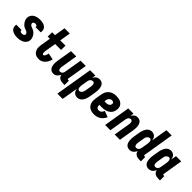

<svg xmlns="http://www.w3.org/2000/svg" viewBox="222 -2038 3557 3557"><g transform="rotate(45 2000.0 -260.0)"><path d="M202 8Q178 8 155 5.5Q132 3 110.5 -4.5Q89 -12 70 -24Q51 -36 38.5 -54.5Q26 -73 21.5 -96Q17 -119 21 -143L23 -150H160L159 -148Q158 -138 162 -129Q166 -120 174 -114.5Q182 -109 192 -107.5Q202 -106 212 -106Q221 -106 230.5 -107Q240 -108 248.5 -112Q257 -116 264 -123Q271 -130 273 -139Q275 -153 269 -164.5Q263 -176 253.5 -184.5Q244 -193 232 -197.5Q220 -202 208 -206.5Q196 -211 183.5 -216Q171 -221 160.5 -227.5Q150 -234 140.5 -242.5Q131 -251 122.5 -260Q114 -269 107 -279.5Q100 -290 93.5 -301Q87 -312 82.5 -324Q78 -336 75 -348.5Q72 -361 72 -374.5Q72 -388 74 -402Q78 -422 88 -441.5Q98 -461 113.5 -476Q129 -491 148.5 -501.5Q168 -512 188.5 -518Q209 -524 229.5 -526Q250 -528 271 -528Q294 -528 317 -525.5Q340 -523 361 -515.5Q382 -508 400 -495Q418 -482 429.5 -464Q441 -446 444.5 -423.5Q448 -401 444 -378L443 -370H306V-372Q308 -382 305.5 -390.5Q303 -399 296 -404.5Q289 -410 279.5 -412Q270 -414 261 -414Q253 -414 245 -412.5Q237 -411 229.5 -407.5Q222 -404 216 -397Q210 -390 209 -382Q207 -368 213 -356Q219 -344 228 -336Q237 -328 249 -323Q261 -318 273.5 -313.5Q286 -309 297.5 -304Q309 -299 320 -292.5Q331 -286 340.5 -278Q350 -270 358.5 -260.5Q367 -251 374.5 -241Q382 -231 387.5 -219.5Q393 -208 398 -196.5Q403 -185 405.5 -172Q408 -159 409 -145.5Q410 -132 407 -119Q404 -98 393 -78Q382 -58 365 -43Q348 -28 328 -18Q308 -8 287 -2Q266 4 244.5 6Q223 8 202 8Z M763 8Q736 8 710.5 1.5Q685 -5 665 -20.5Q645 -36 632 -58Q619 -80 613.5 -105.5Q608 -131 609.5 -158.5Q611 -186 615 -213L647 -406H590L591 -520H666L701 -735H839L804 -520H941L940 -406H785L750 -194Q749 -186 748 -177Q747 -168 746.5 -159.5Q746 -151 747 -142.5Q748 -134 750 -126Q752 -118 758 -112Q764 -106 773 -106Q782 -106 789.5 -113Q797 -120 801.5 -128Q806 -136 810 -145Q814 -154 816.5 -162.5Q819 -171 821.5 -180Q824 -189 825 -198L954 -171Q949 -149 940 -127Q931 -105 918.5 -84.5Q906 -64 889.5 -46Q873 -28 852.5 -15.5Q832 -3 809 2.5Q786 8 763 8Z M1147 8Q1121 8 1098.5 -2Q1076 -12 1061.5 -31Q1047 -50 1040 -73.5Q1033 -97 1030.5 -122Q1028 -147 1030.5 -173Q1033 -199 1037 -225L1086 -520H1224L1172 -206Q1170 -195 1169 -185Q1168 -175 1168 -164.5Q1168 -154 1170 -144Q1172 -134 1176.5 -125.5Q1181 -117 1189 -111.5Q1197 -106 1208 -106Q1221 -106 1234.5 -111.5Q1248 -117 1257.5 -127.5Q1267 -138 1272 -151Q1277 -164 1279 -178L1336 -520H1474L1409 -126Q1408 -122 1408.5 -118Q1409 -114 1411.5 -111Q1414 -108 1417.5 -107Q1421 -106 1425 -106H1445V8H1406Q1382 8 1359 4Q1336 0 1316.5 -11.5Q1297 -23 1284.5 -42Q1272 -61 1269 -84Q1260 -66 1248 -49Q1236 -32 1220.5 -18.5Q1205 -5 1185.5 1.5Q1166 8 1147 8Z M1464 215 1586 -520H1724L1712 -449Q1721 -465 1733.5 -480Q1746 -495 1761 -506.5Q1776 -518 1794.5 -523Q1813 -528 1830 -528Q1856 -528 1879.5 -518.5Q1903 -509 1918 -490.5Q1933 -472 1940.5 -448Q1948 -424 1950.5 -399Q1953 -374 1951 -348Q1949 -322 1945 -295L1925 -175Q1921 -155 1916 -134.5Q1911 -114 1902.5 -94Q1894 -74 1882 -55Q1870 -36 1853 -21.5Q1836 -7 1814.5 0.5Q1793 8 1772 8Q1749 8 1727.5 0Q1706 -8 1690.5 -23.5Q1675 -39 1666.5 -60Q1658 -81 1655 -104L1602 215ZM1712 -106Q1727 -106 1742 -114Q1757 -122 1767 -135Q1777 -148 1782 -163.5Q1787 -179 1790 -194L1810 -314Q1812 -325 1812.5 -335.5Q1813 -346 1812.5 -356.5Q1812 -367 1810 -377Q1808 -387 1803.5 -395.5Q1799 -404 1789.5 -409Q1780 -414 1769 -414Q1756 -414 1742.5 -409Q1729 -404 1718.5 -393.5Q1708 -383 1702.5 -369.5Q1697 -356 1694 -342L1674 -222Q1672 -210 1671 -198.5Q1670 -187 1670 -175Q1670 -163 1671.5 -151.5Q1673 -140 1677.5 -130Q1682 -120 1691 -113Q1700 -106 1712 -106Z M2215 8Q2184 8 2154.5 2.5Q2125 -3 2100.5 -17.5Q2076 -32 2058.5 -55Q2041 -78 2032.5 -105.5Q2024 -133 2024 -163.5Q2024 -194 2029 -225L2049 -345Q2053 -369 2061.5 -394Q2070 -419 2085 -441Q2100 -463 2121 -480.5Q2142 -498 2166.5 -509Q2191 -520 2216 -524Q2241 -528 2266 -528Q2293 -528 2319 -524.5Q2345 -521 2368.5 -511.5Q2392 -502 2411 -485.5Q2430 -469 2441.5 -447Q2453 -425 2455 -398.5Q2457 -372 2453 -346Q2449 -321 2439 -297Q2429 -273 2411 -254Q2393 -235 2369.5 -221.5Q2346 -208 2322 -200.5Q2298 -193 2273.5 -190Q2249 -187 2224 -187Q2209 -187 2193 -188Q2177 -189 2161 -190Q2160 -174 2162 -158.5Q2164 -143 2172 -131Q2180 -119 2194.5 -112.5Q2209 -106 2224 -106Q2239 -106 2253.5 -111.5Q2268 -117 2279.5 -128Q2291 -139 2299 -152.5Q2307 -166 2312 -180L2431 -136Q2418 -105 2396 -76.5Q2374 -48 2344.5 -28.5Q2315 -9 2281.5 -0.5Q2248 8 2215 8ZM2224 -301Q2239 -301 2254 -303.5Q2269 -306 2283 -314Q2297 -322 2306 -335.5Q2315 -349 2318 -363Q2320 -375 2317 -385.5Q2314 -396 2306 -402.5Q2298 -409 2287.5 -411.5Q2277 -414 2266 -414Q2250 -414 2234.5 -406.5Q2219 -399 2208 -386Q2197 -373 2191.5 -357.5Q2186 -342 2184 -326L2180 -304Q2191 -302 2202 -301.5Q2213 -301 2224 -301Z M2500 0 2586 -520H2724L2712 -450Q2721 -466 2733 -481Q2745 -496 2759.5 -507Q2774 -518 2791.5 -523Q2809 -528 2826 -528Q2852 -528 2875 -518Q2898 -508 2912.5 -489Q2927 -470 2934 -446.5Q2941 -423 2943 -398Q2945 -373 2943 -347Q2941 -321 2937 -295L2888 0H2750L2802 -314Q2804 -325 2805 -335Q2806 -345 2805.5 -355.5Q2805 -366 2803.5 -376Q2802 -386 2797 -394.5Q2792 -403 2784 -408.5Q2776 -414 2765 -414Q2752 -414 2738.5 -408.5Q2725 -403 2716 -392.5Q2707 -382 2702 -369Q2697 -356 2694 -342L2638 0Z M3143 8Q3117 8 3094 -1.5Q3071 -11 3056 -29.5Q3041 -48 3033.5 -72Q3026 -96 3023.5 -121Q3021 -146 3022.5 -172Q3024 -198 3029 -225L3049 -345Q3052 -365 3057.5 -385.5Q3063 -406 3071.5 -426Q3080 -446 3092 -465Q3104 -484 3121 -498.5Q3138 -513 3159 -520.5Q3180 -528 3201 -528Q3224 -528 3245.5 -520Q3267 -512 3282.5 -496.5Q3298 -481 3306.5 -460Q3315 -439 3319 -416L3371 -735H3509L3409 -126Q3408 -122 3408.5 -118Q3409 -114 3411.5 -111Q3414 -108 3417.5 -107Q3421 -106 3425 -106H3445V8H3406Q3382 8 3359 4Q3336 0 3316.5 -11.5Q3297 -23 3284 -42Q3271 -61 3269 -85Q3260 -66 3247.5 -48.5Q3235 -31 3219 -18Q3203 -5 3182.5 1.5Q3162 8 3143 8ZM3204 -106Q3217 -106 3231 -111Q3245 -116 3255 -126.5Q3265 -137 3271 -150.5Q3277 -164 3279 -178L3299 -298Q3301 -310 3302.5 -321.5Q3304 -333 3304 -345Q3304 -357 3302.5 -368.5Q3301 -380 3296.5 -390Q3292 -400 3282.5 -407Q3273 -414 3261 -414Q3246 -414 3231.5 -406Q3217 -398 3206.5 -385Q3196 -372 3191 -356.5Q3186 -341 3184 -326L3164 -206Q3162 -195 3161.5 -184.5Q3161 -174 3161 -163.5Q3161 -153 3163.5 -143Q3166 -133 3170.5 -124.5Q3175 -116 3184 -111Q3193 -106 3204 -106Z M3643 8Q3617 8 3594 -1.5Q3571 -11 3556 -29.5Q3541 -48 3533.5 -72Q3526 -96 3523.5 -121Q3521 -146 3522.5 -172Q3524 -198 3529 -225L3549 -345Q3552 -365 3557.5 -385.5Q3563 -406 3571.5 -426Q3580 -446 3592 -465Q3604 -484 3621 -498.5Q3638 -513 3659 -520.5Q3680 -528 3701 -528Q3724 -528 3745.5 -520Q3767 -512 3782.5 -496.5Q3798 -481 3806.5 -460Q3815 -439 3819 -416L3836 -520H3974L3909 -126Q3908 -122 3908.5 -118Q3909 -114 3911.5 -111Q3914 -108 3917.5 -107Q3921 -106 3925 -106H3945V8H3906Q3882 8 3859 4Q3836 0 3816.5 -11.5Q3797 -23 3784 -42Q3771 -61 3769 -85Q3760 -66 3747.5 -48.5Q3735 -31 3719 -18Q3703 -5 3682.5 1.5Q3662 8 3643 8ZM3704 -106Q3717 -106 3731 -111Q3745 -116 3755 -126.5Q3765 -137 3771 -150.5Q3777 -164 3779 -178L3799 -298Q3801 -310 3802.5 -321.5Q3804 -333 3804 -345Q3804 -357 3802.5 -368.5Q3801 -380 3796.5 -390Q3792 -400 3782.5 -407Q3773 -414 3761 -414Q3746 -414 3731.5 -406Q3717 -398 3706.5 -385Q3696 -372 3691 -356.5Q3686 -341 3684 -326L3664 -206Q3662 -195 3661.5 -184.5Q3661 -174 3661 -163.5Q3661 -153 3663.5 -143Q3666 -133 3670.5 -124.5Q3675 -116 3684 -111Q3693 -106 3704 -106Z"/></g></svg>

Font: Iosevka Heavy
Style: Italic
Weight: 900
Italic angle: -9°
Monospace: yes
Designer: Belleve Invis
Foundry: Belleve Invis
Version: Version 32.5.0; ttfautohint (v1.8.4)